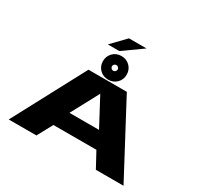

<svg xmlns="http://www.w3.org/2000/svg" viewBox="-214 -1313 1606 1563"><g transform="rotate(30 589.0 -531.0)"><path d="M50.5 0 410 -675.5H770.5L1129.5 0H869.5L792 -143H388L310.5 0ZM451.5 -294H729.5L591.5 -553H590.5ZM588.5 -685Q540.5 -685 508.8 -716.8Q477 -748.5 477 -795.5Q477 -842.5 508.8 -874.5Q540.5 -906.5 588.5 -906.5Q636 -906.5 668 -874.5Q700 -842.5 700 -795.5Q700 -748.5 668 -716.8Q636 -685 588.5 -685ZM588.5 -768.5Q599 -768.5 607.2 -776.5Q615.5 -784.5 615.5 -795.5Q615.5 -806.5 607.2 -814.2Q599 -822 588.5 -822Q577.5 -822 569.5 -814.2Q561.5 -806.5 561.5 -795.5Q561.5 -784.5 569.5 -776.5Q577.5 -768.5 588.5 -768.5ZM443.5 -932.5 568 -1061.5H733L551.5 -932.5Z"/></g></svg>

Font: Anybody UltraExpanded ExtraBold
Style: Regular
Weight: 800
Width: 9
Designer: Tyler Finck
Foundry: Etcetera Type Company
Version: Version 1.010; ttfautohint (v1.8.3) -l 8 -r 50 -G 200 -x 14 